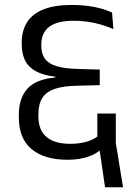

<svg xmlns="http://www.w3.org/2000/svg" viewBox="-20 -658 558 795"><path d="M259 3.5Q308.5 3.5 344.8 -9Q381 -21.5 403.5 -44L389.5 -97.5Q369.5 -80.5 339.5 -71.5Q309.5 -62.5 270.5 -62.5Q207 -62.5 173 -90.5Q139 -118.5 139 -177.5V-185Q139 -227 155.2 -252.5Q171.5 -278 206.8 -290Q242 -302 298.5 -303L393 -305.5V-370L302 -372.5Q247.5 -374 214.2 -384Q181 -394 166 -414.8Q151 -435.5 151 -468.5V-472.5Q151 -522.5 184 -547.2Q217 -572 284.5 -572Q328 -572 368.5 -563.5Q409 -555 449.5 -537.5L444 -606Q411 -621.5 368.8 -629.5Q326.5 -637.5 277 -637.5Q206 -637.5 160.2 -619.2Q114.5 -601 92.2 -566Q70 -531 70 -481.5V-475.5Q70 -437 83.2 -409Q96.5 -381 127 -363.8Q157.5 -346.5 209 -340.5V-337Q130 -330.5 94 -291.2Q58 -252 58 -182.5V-174.5Q57.5 -84.5 110.8 -40.5Q164 3.5 259 3.5ZM459.5 -188H383V-63.5L389 -59.5L415 117.5H489.5L459.5 -66.5Z"/></svg>

Font: Anek Devanagari Medium
Style: Regular
Weight: 400
Version: Version 1.003